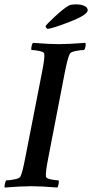

<svg xmlns="http://www.w3.org/2000/svg" viewBox="-28 -839 414 863"><path d="M184.6 -709Q176.8 -716.8 176.8 -720.7Q178.7 -727.5 217.8 -763.7Q256.8 -799.8 280.3 -813.5Q289.1 -819.3 315.4 -819.3Q335.9 -819.3 351.1 -812.5Q366.2 -805.7 366.2 -793Q366.2 -772.5 286.1 -741.2Q206.1 -710 184.6 -709ZM237.3 -640.6Q281.2 -640.6 355.5 -646.5Q358.4 -641.6 356.4 -630.4Q354.5 -619.1 349.6 -614.3Q335.9 -614.3 313 -609.9Q290 -605.5 286.1 -597.7Q276.4 -580.1 263.7 -515.6L188.5 -127Q175.8 -62.5 178.7 -44.9Q179.7 -37.1 200.7 -32.7Q221.7 -28.3 235.4 -28.3Q237.3 -24.4 235.4 -12.2Q233.4 0 229.5 3.9Q159.2 -2 112.3 -2Q67.4 -2 -6.8 3.9Q-8.8 0 -6.3 -11.7Q-3.9 -23.4 0 -28.3Q13.7 -28.3 36.6 -32.7Q59.6 -37.1 63.5 -44.9Q72.3 -60.5 85 -127L161.1 -515.6Q173.8 -580.1 170.9 -597.7Q169.9 -605.5 148.4 -609.9Q127 -614.3 113.3 -614.3Q111.3 -619.1 113.8 -630.9Q116.2 -642.6 120.1 -646.5Q192.4 -640.6 237.3 -640.6Z"/></svg>

Font: Crimson
Style: SemiboldItalic
Weight: 600
Italic angle: -11°
Version: Version 0.8 ; ttfautohint (v1.00) -l 8 -r 50 -G 200 -x 14 -D